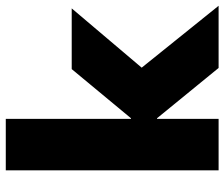

<svg xmlns="http://www.w3.org/2000/svg" viewBox="-76 -700 776 664"><g transform="rotate(-90 312.0 -368.0)"><path d="M55 0V-736H233V-303H235L405 -508H615L410 -266L624 0H409L235 -213H233V0Z"/></g></svg>

Font: Mulish Black
Style: Regular
Weight: 900
Designer: Vernon Adams
Foundry: Vernon Adams
Version: Version 3.603; ttfautohint (v1.8.3)